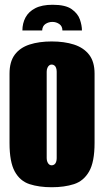

<svg xmlns="http://www.w3.org/2000/svg" viewBox="-20 -774 437 806"><path d="M201 -754Q255 -754 281 -735.5Q307 -717 315.5 -692Q324 -667 324 -646H242Q242 -664 229 -673Q216 -682 200 -682Q184 -682 171 -673.5Q158 -665 157 -646H74Q74 -676 87 -700.5Q100 -725 128 -739.5Q156 -754 201 -754ZM197 12Q144 12 104 -1Q64 -14 42 -54Q20 -94 20 -173V-465Q20 -515 42 -544.5Q64 -574 104 -587Q144 -600 197 -600Q250 -600 290.5 -587Q331 -574 354 -544.5Q377 -515 377 -465V-174Q377 -94 354 -54Q331 -14 290.5 -1Q250 12 197 12ZM197 -80Q203 -80 208 -83.5Q213 -87 215.5 -94Q218 -101 218 -110V-473Q218 -482 215.5 -489Q213 -496 208 -499.5Q203 -503 197 -503Q191 -503 186.5 -499.5Q182 -496 179 -489Q176 -482 176 -473V-110Q176 -101 179 -94Q182 -87 186.5 -83.5Q191 -80 197 -80Z"/></svg>

Font: Alumni Sans Thin Black
Style: Regular
Weight: 900
Version: Version 1.018